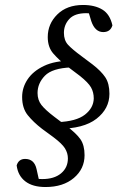

<svg xmlns="http://www.w3.org/2000/svg" viewBox="-20 -650 472 772"><path d="M163 102Q111 102 81.5 79Q52 56 47 15Q55 -11 81 -11Q118 -11 127 30L141 93L106 62Q121 67 129.5 68.5Q138 70 150 70Q198 70 225.5 47Q253 24 253 -13Q253 -34 241.5 -53Q230 -72 194 -99L149 -132Q114 -159 91.5 -187Q69 -215 69 -260Q69 -298 91 -331Q113 -364 157 -385Q201 -406 268 -406L267 -379Q190 -376 160.5 -345.5Q131 -315 131 -276Q131 -248 146.5 -228Q162 -208 199 -180L244 -146Q287 -114 303.5 -90Q320 -66 320 -26Q320 29 277 65.5Q234 102 163 102ZM314 -630Q361 -630 391.5 -611.5Q422 -593 432 -548Q424 -521 395 -521Q362 -521 347 -565L331 -618L361 -593Q346 -597 327 -597Q280 -597 258.5 -573.5Q237 -550 237 -518Q237 -488 253.5 -470Q270 -452 308 -424L352 -391Q387 -364 403.5 -339Q420 -314 420 -273Q420 -213 368 -172.5Q316 -132 213 -132V-159Q287 -162 321.5 -189Q356 -216 357 -254Q357 -279 346 -298.5Q335 -318 301 -345L244 -388Q217 -409 194.5 -434.5Q172 -460 172 -501Q172 -554 210.5 -592Q249 -630 314 -630Z"/></svg>

Font: Lisu Bosa Light
Style: Italic
Weight: 300
Italic angle: -19°
Designer: David Morse, Annie Olsen, Victor Gaultney, Frank Grießhammer (Latin)
Foundry: SIL International
Version: Version 2.000